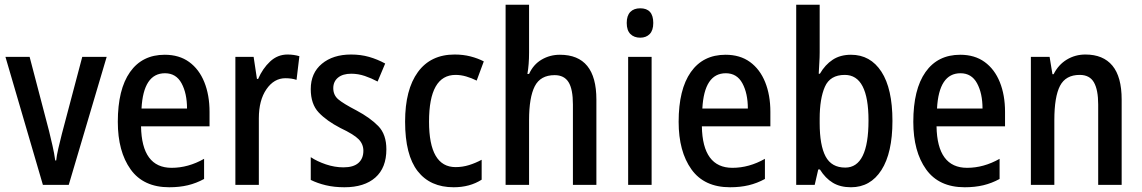

<svg xmlns="http://www.w3.org/2000/svg" viewBox="-20 -780 4818 810"><path d="M161 0 3 -540H105L187 -227Q194 -198 201.5 -165.5Q209 -133 213 -103H217Q219 -123 226 -153.5Q233 -184 241 -215L327 -540H430L270 0Z M675 -549Q736 -549 778 -518.5Q820 -488 842 -433.5Q864 -379 864 -308V-247H575Q578 -72 704 -72Q774 -72 841 -110V-25Q808 -7 772.5 1.5Q737 10 694 10Q585 10 531 -65.5Q477 -141 477 -266Q477 -403 528.5 -476Q580 -549 675 -549ZM676 -471Q585 -471 577 -322H769Q769 -386 746 -428.5Q723 -471 676 -471Z M1193 -550Q1219 -550 1243 -543L1231 -443Q1211 -450 1184 -450Q1136 -450 1104 -403.5Q1072 -357 1072 -281V0H973V-540H1050L1064 -447H1069Q1088 -491 1119.5 -520.5Q1151 -550 1193 -550Z M1610 -150Q1610 -72 1563.5 -31Q1517 10 1433 10Q1390 10 1354.5 1.5Q1319 -7 1291 -21V-117Q1318 -99 1355 -86.5Q1392 -74 1429 -74Q1471 -74 1492 -92.5Q1513 -111 1513 -144Q1513 -172 1493 -192.5Q1473 -213 1416 -240Q1358 -270 1324.5 -305.5Q1291 -341 1291 -404Q1291 -472 1338 -511Q1385 -550 1461 -550Q1502 -550 1537 -540Q1572 -530 1605 -512L1573 -436Q1547 -450 1519 -459.5Q1491 -469 1462 -469Q1426 -469 1406 -452.5Q1386 -436 1386 -408Q1386 -379 1407 -361Q1428 -343 1484 -314Q1542 -283 1576 -248Q1610 -213 1610 -150Z M1894 10Q1795 10 1742 -58Q1689 -126 1689 -267Q1689 -402 1743 -476Q1797 -550 1898 -550Q1934 -550 1965 -542Q1996 -534 2021 -521L1991 -440Q1969 -451 1946.5 -457.5Q1924 -464 1902 -464Q1790 -464 1790 -267Q1790 -75 1902 -75Q1931 -75 1958.5 -83.5Q1986 -92 2012 -106V-22Q1962 10 1894 10Z M2212 -558Q2212 -508 2205 -468H2212Q2230 -508 2265 -528.5Q2300 -549 2342 -549Q2496 -549 2496 -360V0H2397V-339Q2397 -404 2378.5 -433.5Q2360 -463 2320 -463Q2260 -463 2236 -416Q2212 -369 2212 -273V0H2113V-760H2212Z M2681 -745Q2736 -745 2736 -683Q2736 -652 2721 -636.5Q2706 -621 2681 -621Q2655 -621 2639.5 -636.5Q2624 -652 2624 -683Q2624 -714 2639 -729.5Q2654 -745 2681 -745ZM2729 -540V0H2630V-540Z M3041 -549Q3102 -549 3144 -518.5Q3186 -488 3208 -433.5Q3230 -379 3230 -308V-247H2941Q2944 -72 3070 -72Q3140 -72 3207 -110V-25Q3174 -7 3138.5 1.5Q3103 10 3060 10Q2951 10 2897 -65.5Q2843 -141 2843 -266Q2843 -403 2894.5 -476Q2946 -549 3041 -549ZM3042 -471Q2951 -471 2943 -322H3135Q3135 -386 3112 -428.5Q3089 -471 3042 -471Z M3438 -559Q3438 -538 3436.5 -515Q3435 -492 3434 -469H3439Q3461 -507 3493 -528Q3525 -549 3570 -549Q3652 -549 3698.5 -477.5Q3745 -406 3745 -270Q3745 -135 3698.5 -62.5Q3652 10 3570 10Q3525 10 3493.5 -9Q3462 -28 3439 -65H3432L3417 0H3339V-760H3438ZM3544 -464Q3482 -464 3460 -414Q3438 -364 3438 -279V-261Q3438 -167 3463 -120Q3488 -73 3546 -73Q3644 -73 3644 -272Q3644 -464 3544 -464Z M4031 -549Q4092 -549 4134 -518.5Q4176 -488 4198 -433.5Q4220 -379 4220 -308V-247H3931Q3934 -72 4060 -72Q4130 -72 4197 -110V-25Q4164 -7 4128.5 1.5Q4093 10 4050 10Q3941 10 3887 -65.5Q3833 -141 3833 -266Q3833 -403 3884.5 -476Q3936 -549 4031 -549ZM4032 -471Q3941 -471 3933 -322H4125Q4125 -386 4102 -428.5Q4079 -471 4032 -471Z M4559 -550Q4634 -550 4673 -503Q4712 -456 4712 -360V0H4613V-339Q4613 -401 4595 -432.5Q4577 -464 4535 -464Q4476 -464 4452 -418Q4428 -372 4428 -273V0H4329V-540H4408L4420 -467H4425Q4445 -507 4480.5 -528.5Q4516 -550 4559 -550Z"/></svg>

Font: Noto Sans Georgian Condensed Medium
Style: Regular
Weight: 500
Width: 3
Designer: Monotype Design Team, Akaki Razmadze
Foundry: Google LLC
Version: Version 2.005; ttfautohint (v1.8.4.7-5d5b)